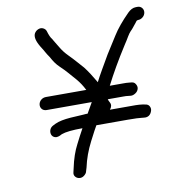

<svg xmlns="http://www.w3.org/2000/svg" viewBox="-73 -686 695 756"><g transform="rotate(-10 274.5 -308.0)"><path d="M104 -184C106 -178 111 -173 118 -171C125 -169 134 -171 146 -178C162 -184 190 -187 230 -187L223 -174C218 -166 211 -151 199 -128C187 -105 176 -75 168 -36L165 -23C163 -16 164 -10 168 -5C172 0 177 3 184 4C191 5 198 3 204 -2C210 -7 214 -12 215 -19L219 -32C226 -65 238 -98 255 -131C271 -162 281 -181 286 -189H411C441 -189 459 -188 465 -187L476 -186C483 -185 490 -186 496 -190C502 -194 506 -201 508 -208C510 -215 509 -220 506 -226C503 -232 497 -235 490 -236L479 -238C471 -239 462 -240 452 -240H349C357 -249 359 -259 354 -268L350 -276L348 -282H411C418 -282 423 -282 429 -281L439 -280C446 -279 453 -282 459 -286C465 -290 469 -295 471 -302C473 -309 471 -316 467 -322C463 -328 459 -330 452 -331L442 -332C435 -333 427 -333 418 -333H365C388 -378 416 -427 450 -480C459 -493 465 -504 470 -512C475 -520 479 -526 483 -530C487 -534 491 -538 494 -542C497 -546 500 -550 502 -552C504 -554 505 -556 507 -558C509 -560 511 -564 513 -566C515 -568 519 -569 523 -569C527 -569 533 -571 539 -576C545 -581 548 -587 549 -594C550 -601 548 -607 544 -612C540 -617 534 -620 527 -620H520C508 -620 497 -614 487 -604C458 -575 436 -548 421 -524C409 -505 395 -483 378 -456C355 -416 335 -383 321 -355C306 -381 292 -403 278 -421L254 -448C246 -457 237 -467 225 -479C213 -491 204 -503 198 -513C192 -523 188 -530 184 -536C180 -542 177 -548 174 -553C168 -560 163 -571 158 -588C156 -594 152 -598 146 -601C140 -604 133 -604 126 -601C119 -598 115 -594 111 -588C104 -575 108 -557 123 -532C130 -521 135 -513 138 -507C141 -501 146 -494 152 -485C161 -468 171 -453 184 -441C197 -429 206 -419 213 -411L241 -379C252 -366 262 -351 271 -333H110C103 -333 96 -331 90 -326C84 -321 81 -315 80 -308C79 -301 81 -295 85 -290C89 -285 96 -282 103 -282H284L260 -240C257 -240 250 -240 242 -239C234 -238 217 -238 191 -236C165 -234 144 -230 129 -223L119 -218C113 -215 108 -211 105 -204C102 -197 102 -190 104 -184Z"/></g></svg>

Font: AppleStorm
Style: Ita
Weight: 400
Foundry: Cannot Into Space Fonts
Version: Version 1.01